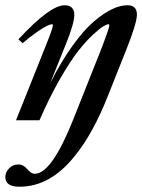

<svg xmlns="http://www.w3.org/2000/svg" viewBox="-34 -458 541 731"><path d="M26.9 0 141.6 -287.1Q167.5 -351.6 167.5 -361.8Q167.5 -365.7 163.1 -365.7Q157.7 -365.7 144.8 -359.6Q131.8 -353.5 106.7 -336.2Q81.5 -318.8 52.2 -293.5L36.1 -308.1Q155.8 -438 212.4 -438Q230 -438 239.5 -428.7Q249 -419.4 249 -402.3Q249 -369.6 217.8 -292.5L157.2 -141.6Q198.7 -223.6 242.4 -284.2Q286.1 -344.7 324 -376.7Q361.8 -408.7 393.1 -423.3Q424.3 -438 451.2 -438Q487.3 -438 487.3 -402.3Q487.3 -370.6 447.3 -270L378.9 -98.1Q320.3 51.3 250 136.7Q157.2 252.9 40.5 252.9Q-13.7 252.9 -13.7 216.3Q-13.7 197.8 0.7 182.9Q15.1 168 36.6 168Q54.2 168 69.3 185.5Q79.1 195.8 85 199.7Q90.8 203.6 98.6 203.6Q162.6 203.6 245.6 -4.9L356 -282.7Q382.3 -352.1 382.3 -361.8Q382.3 -365.7 378.4 -365.7Q373.5 -365.7 360.4 -358.4Q347.2 -351.1 320.8 -326.7Q294.4 -302.2 264.6 -264.9Q234.9 -227.5 194.8 -158Q154.8 -88.4 116.2 0Z"/></svg>

Font: Elstob 14pt SemiBold
Style: Italic
Weight: 600
Italic angle: -20°
Designer: Peter S. Baker
Version: Version 1.015